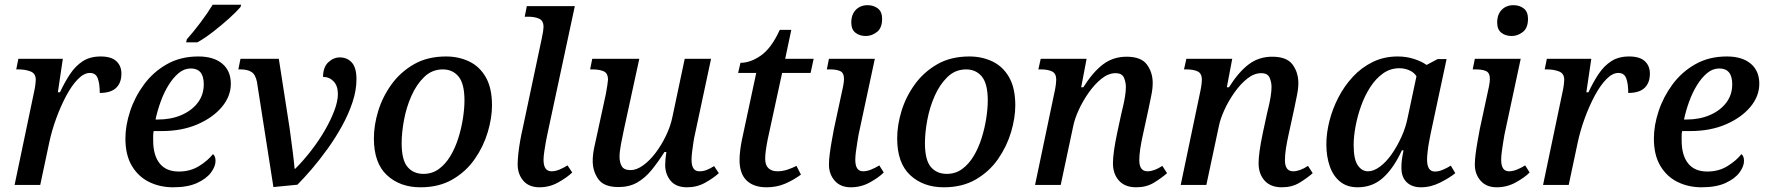

<svg xmlns="http://www.w3.org/2000/svg" viewBox="-20 -786 7512 816"><path d="M126 -401Q129 -415 130.5 -428Q132 -441 132 -447Q132 -474 109.5 -482.5Q87 -491 60 -491H49L58 -536H247L226 -394H235Q255 -437 278 -471.5Q301 -506 332 -526Q363 -546 408 -546Q453 -546 474.5 -526Q496 -506 496 -473Q496 -434 473.5 -412.5Q451 -391 404 -391Q404 -430 395.5 -453Q387 -476 362 -476Q337 -476 311 -449.5Q285 -423 261.5 -379Q238 -335 219 -283Q200 -231 189 -179L151 0H42Z M716 10Q660 10 614 -12.5Q568 -35 540.5 -81Q513 -127 513 -197Q513 -253 533 -313.5Q553 -374 592 -427Q631 -480 689 -513Q747 -546 823 -546Q888 -546 924.5 -515.5Q961 -485 961 -430Q961 -377 923 -331.5Q885 -286 819 -257.5Q753 -229 668 -229H633Q631 -219 631 -208.5Q631 -198 631 -189Q631 -126 658.5 -91.5Q686 -57 740 -57Q789 -57 826.5 -80.5Q864 -104 885 -131Q896 -123 896 -102Q896 -79 877 -53Q858 -27 818 -8.5Q778 10 716 10ZM651 -278Q707 -278 751 -297Q795 -316 820.5 -349.5Q846 -383 846 -428Q846 -495 791 -495Q763 -495 739.5 -475.5Q716 -456 696.5 -424.5Q677 -393 663 -354.5Q649 -316 641 -278ZM771 -606 774 -619Q801 -649 831.5 -689.5Q862 -730 884 -766H1005L1002 -756Q986 -737 954.5 -708.5Q923 -680 887 -652Q851 -624 819 -606Z M1072 -438Q1066 -469 1049 -480Q1032 -491 1003 -491H993L1002 -536H1165L1211 -240Q1218 -190 1224 -142Q1230 -94 1232 -69H1235Q1270 -104 1302.5 -146Q1335 -188 1360.5 -232Q1386 -276 1401 -316Q1416 -356 1416 -386Q1416 -421 1398 -440Q1380 -459 1353 -459Q1353 -500 1375 -521Q1397 -542 1424 -542Q1456 -542 1475.5 -520Q1495 -498 1495 -449Q1495 -402 1478 -351Q1461 -300 1433 -249.5Q1405 -199 1371.5 -152.5Q1338 -106 1304.5 -67Q1271 -28 1244 -1L1142 9Z M1767 10Q1680 10 1624.5 -41.5Q1569 -93 1569 -198Q1569 -254 1587.5 -314.5Q1606 -375 1644 -427.5Q1682 -480 1739.5 -513Q1797 -546 1876 -546Q1929 -546 1973.5 -525Q2018 -504 2044.5 -458Q2071 -412 2071 -338Q2071 -285 2053 -224.5Q2035 -164 1998 -110.5Q1961 -57 1903.5 -23.5Q1846 10 1767 10ZM1780 -47Q1817 -47 1845.5 -68Q1874 -89 1894.5 -123.5Q1915 -158 1928 -199.5Q1941 -241 1947.5 -283Q1954 -325 1954 -359Q1954 -430 1929 -460.5Q1904 -491 1862 -491Q1816 -491 1783 -459Q1750 -427 1728.5 -378.5Q1707 -330 1697 -276Q1687 -222 1687 -178Q1687 -106 1712 -76.5Q1737 -47 1780 -47Z M2273 10Q2228 10 2204 -18Q2180 -46 2180 -88Q2180 -107 2183 -134Q2186 -161 2191 -189Q2196 -217 2201 -238L2283 -625Q2286 -639 2288 -652Q2290 -665 2290 -671Q2290 -698 2271.5 -706.5Q2253 -715 2224 -715H2210L2219 -760H2423L2306 -214Q2303 -201 2299.5 -181Q2296 -161 2293 -140.5Q2290 -120 2290 -107Q2290 -58 2324 -58Q2340 -58 2357 -65Q2374 -72 2392 -83L2412 -53Q2389 -31 2352 -10.5Q2315 10 2273 10Z M2900 10Q2853 10 2830 -18Q2807 -46 2807 -85Q2807 -107 2812 -140H2804Q2776 -96 2748.5 -62.5Q2721 -29 2687.5 -10Q2654 9 2608 9Q2547 9 2523 -24.5Q2499 -58 2499 -102Q2499 -127 2505 -157Q2511 -187 2517 -212L2555 -387Q2558 -403 2561 -422.5Q2564 -442 2564 -447Q2564 -475 2545.5 -483Q2527 -491 2499 -491H2488L2497 -536H2697L2632 -237Q2626 -210 2619.5 -175.5Q2613 -141 2613 -120Q2613 -96 2622.5 -79.5Q2632 -63 2660 -63Q2685 -63 2713 -83Q2741 -103 2766 -136Q2791 -169 2810.5 -209.5Q2830 -250 2838 -290L2890 -536H3002L2933 -213Q2930 -201 2927 -181Q2924 -161 2921.5 -141Q2919 -121 2919 -107Q2919 -58 2952 -58Q2969 -58 2983 -63.5Q2997 -69 3015 -80L3035 -50Q3012 -29 2977 -9.5Q2942 10 2900 10Z M3238 10Q3183 10 3153 -19Q3123 -48 3123 -107Q3123 -125 3126 -148.5Q3129 -172 3133 -191L3194 -476H3117L3127 -519Q3170 -519 3214.5 -550.5Q3259 -582 3294 -659H3343L3317 -536H3438L3425 -476H3304L3243 -195Q3238 -170 3235 -148.5Q3232 -127 3232 -112Q3232 -84 3246 -71Q3260 -58 3284 -58Q3305 -58 3326.5 -65Q3348 -72 3365 -81L3384 -44Q3353 -21 3317 -5.5Q3281 10 3238 10Z M3660 -633Q3633 -633 3615.5 -647Q3598 -661 3598 -690Q3598 -725 3617.5 -744.5Q3637 -764 3667 -764Q3693 -764 3711 -750Q3729 -736 3729 -706Q3729 -667 3707 -650Q3685 -633 3660 -633ZM3596 10Q3552 10 3527.5 -18Q3503 -46 3503 -87Q3503 -106 3506.5 -133Q3510 -160 3515 -187.5Q3520 -215 3524 -237L3563 -418Q3567 -438 3567 -450Q3567 -476 3551.5 -483.5Q3536 -491 3508 -491H3494L3503 -536H3698L3629 -214Q3627 -201 3623.5 -181Q3620 -161 3617.5 -140.5Q3615 -120 3615 -107Q3615 -58 3648 -58Q3664 -58 3681.5 -65Q3699 -72 3717 -83L3736 -53Q3714 -31 3676.5 -10.5Q3639 10 3596 10Z M3991 10Q3904 10 3848.5 -41.5Q3793 -93 3793 -198Q3793 -254 3811.5 -314.5Q3830 -375 3868 -427.5Q3906 -480 3963.5 -513Q4021 -546 4100 -546Q4153 -546 4197.5 -525Q4242 -504 4268.5 -458Q4295 -412 4295 -338Q4295 -285 4277 -224.5Q4259 -164 4222 -110.5Q4185 -57 4127.5 -23.5Q4070 10 3991 10ZM4004 -47Q4041 -47 4069.5 -68Q4098 -89 4118.5 -123.5Q4139 -158 4152 -199.5Q4165 -241 4171.5 -283Q4178 -325 4178 -359Q4178 -430 4153 -460.5Q4128 -491 4086 -491Q4040 -491 4007 -459Q3974 -427 3952.5 -378.5Q3931 -330 3921 -276Q3911 -222 3911 -178Q3911 -106 3936 -76.5Q3961 -47 4004 -47Z M4809 10Q4761 10 4735.5 -18.5Q4710 -47 4710 -92Q4710 -136 4728 -221L4745 -300Q4748 -313 4753 -334Q4758 -355 4761.5 -377Q4765 -399 4765 -417Q4765 -436 4757 -455.5Q4749 -475 4721 -475Q4691 -475 4662 -452Q4633 -429 4607.5 -393Q4582 -357 4564.5 -318.5Q4547 -280 4541 -249L4488 0H4379L4463 -401Q4466 -415 4467.5 -428Q4469 -441 4469 -447Q4469 -474 4451 -482.5Q4433 -491 4404 -491H4393L4403 -536H4598L4575 -415H4584Q4625 -480 4668 -512.5Q4711 -545 4768 -545Q4830 -545 4854.5 -511.5Q4879 -478 4879 -433Q4879 -408 4872.5 -378Q4866 -348 4861 -322L4836 -207Q4830 -180 4826 -153.5Q4822 -127 4822 -105Q4822 -58 4857 -58Q4885 -58 4920 -81L4940 -50Q4916 -29 4884 -9.5Q4852 10 4809 10Z M5428 10Q5380 10 5354.5 -18.5Q5329 -47 5329 -92Q5329 -136 5347 -221L5364 -300Q5367 -313 5372 -334Q5377 -355 5380.5 -377Q5384 -399 5384 -417Q5384 -436 5376 -455.5Q5368 -475 5340 -475Q5310 -475 5281 -452Q5252 -429 5226.5 -393Q5201 -357 5183.5 -318.5Q5166 -280 5160 -249L5107 0H4998L5082 -401Q5085 -415 5086.5 -428Q5088 -441 5088 -447Q5088 -474 5070 -482.5Q5052 -491 5023 -491H5012L5022 -536H5217L5194 -415H5203Q5244 -480 5287 -512.5Q5330 -545 5387 -545Q5449 -545 5473.5 -511.5Q5498 -478 5498 -433Q5498 -408 5491.5 -378Q5485 -348 5480 -322L5455 -207Q5449 -180 5445 -153.5Q5441 -127 5441 -105Q5441 -58 5476 -58Q5504 -58 5539 -81L5559 -50Q5535 -29 5503 -9.5Q5471 10 5428 10Z M5750 10Q5705 10 5675.5 -14Q5646 -38 5631.5 -79.5Q5617 -121 5617 -173Q5617 -220 5630 -271.5Q5643 -323 5668 -371.5Q5693 -420 5729.5 -459.5Q5766 -499 5814 -522.5Q5862 -546 5920 -546Q5957 -546 5989.5 -535.5Q6022 -525 6043 -510L6090 -535H6128L6060 -217Q6058 -206 6054 -185.5Q6050 -165 6047.5 -143Q6045 -121 6045 -108Q6045 -57 6078 -57Q6094 -57 6111 -64Q6128 -71 6146 -82L6165 -50Q6142 -31 6101.5 -10.5Q6061 10 6019 10Q5981 10 5958.5 -11.5Q5936 -33 5936 -73Q5936 -91 5938 -107Q5940 -123 5945 -147H5938Q5903 -71 5858 -30.5Q5813 10 5750 10ZM5794 -58Q5818 -58 5844.5 -77.5Q5871 -97 5894.5 -130.5Q5918 -164 5936.5 -205Q5955 -246 5963 -288L6000 -462Q5989 -479 5969 -487.5Q5949 -496 5927 -496Q5889 -496 5858 -474Q5827 -452 5803.5 -415.5Q5780 -379 5764.5 -335.5Q5749 -292 5741 -248.5Q5733 -205 5733 -170Q5733 -109 5750.5 -83.5Q5768 -58 5794 -58Z M6405 -633Q6378 -633 6360.5 -647Q6343 -661 6343 -690Q6343 -725 6362.5 -744.5Q6382 -764 6412 -764Q6438 -764 6456 -750Q6474 -736 6474 -706Q6474 -667 6452 -650Q6430 -633 6405 -633ZM6341 10Q6297 10 6272.5 -18Q6248 -46 6248 -87Q6248 -106 6251.5 -133Q6255 -160 6260 -187.5Q6265 -215 6269 -237L6308 -418Q6312 -438 6312 -450Q6312 -476 6296.5 -483.5Q6281 -491 6253 -491H6239L6248 -536H6443L6374 -214Q6372 -201 6368.5 -181Q6365 -161 6362.5 -140.5Q6360 -120 6360 -107Q6360 -58 6393 -58Q6409 -58 6426.5 -65Q6444 -72 6462 -83L6481 -53Q6459 -31 6421.5 -10.5Q6384 10 6341 10Z M6622 -401Q6625 -415 6626.5 -428Q6628 -441 6628 -447Q6628 -474 6605.5 -482.5Q6583 -491 6556 -491H6545L6554 -536H6743L6722 -394H6731Q6751 -437 6774 -471.5Q6797 -506 6828 -526Q6859 -546 6904 -546Q6949 -546 6970.5 -526Q6992 -506 6992 -473Q6992 -434 6969.5 -412.5Q6947 -391 6900 -391Q6900 -430 6891.5 -453Q6883 -476 6858 -476Q6833 -476 6807 -449.5Q6781 -423 6757.5 -379Q6734 -335 6715 -283Q6696 -231 6685 -179L6647 0H6538Z M7212 10Q7156 10 7110 -12.5Q7064 -35 7036.5 -81Q7009 -127 7009 -197Q7009 -253 7029 -313.5Q7049 -374 7088 -427Q7127 -480 7185 -513Q7243 -546 7319 -546Q7384 -546 7420.5 -515.5Q7457 -485 7457 -430Q7457 -377 7419 -331.5Q7381 -286 7315 -257.5Q7249 -229 7164 -229H7129Q7127 -219 7127 -208.5Q7127 -198 7127 -189Q7127 -126 7154.5 -91.5Q7182 -57 7236 -57Q7285 -57 7322.5 -80.5Q7360 -104 7381 -131Q7392 -123 7392 -102Q7392 -79 7373 -53Q7354 -27 7314 -8.5Q7274 10 7212 10ZM7147 -278Q7203 -278 7247 -297Q7291 -316 7316.5 -349.5Q7342 -383 7342 -428Q7342 -495 7287 -495Q7259 -495 7235.5 -475.5Q7212 -456 7192.5 -424.5Q7173 -393 7159 -354.5Q7145 -316 7137 -278Z"/></svg>

Font: Noto Serif Medium
Style: Italic
Weight: 500
Italic angle: -12°
Designer: Monotype Design Team
Foundry: Monotype Imaging Inc.
Version: Version 2.014; ttfautohint (v1.8.4.7-5d5b)